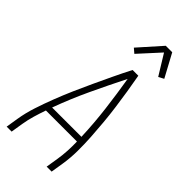

<svg xmlns="http://www.w3.org/2000/svg" viewBox="-297 -1030 1093 1093"><g transform="rotate(45 250.0 -483.0)"><path d="M13 0 25 -74Q34 -130 52.5 -186.5Q71 -243 92.5 -298.5Q114 -354 138 -409Q162 -464 187.5 -518.5Q213 -573 238.5 -627Q264 -681 292 -735H338Q348 -681 356.5 -627Q365 -573 372.5 -518.5Q380 -464 385 -409Q390 -354 393.5 -298.5Q397 -243 396.5 -186.5Q396 -130 387 -74L375 0H335L347 -74Q353 -111 355 -148.5Q357 -186 356 -223H106Q93 -186 82 -148.5Q71 -111 65 -74L53 0ZM355 -260Q351 -367 338 -471.5Q325 -576 308 -679Q256 -576 207 -471.5Q158 -367 119 -260ZM234 -807 207 -830 328 -966H380L455 -827L423 -810L348 -932Z"/></g></svg>

Font: Iosevka Term Curly Extralight
Style: Italic
Weight: 200
Italic angle: -9°
Designer: Belleve Invis
Foundry: Belleve Invis
Version: Version 32.3.0